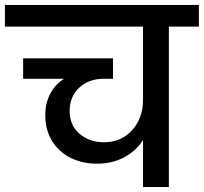

<svg xmlns="http://www.w3.org/2000/svg" viewBox="-44 -760 828 780"><path d="M764 -652H642V0H537V-191Q508 -146 459.5 -120.5Q411 -95 350 -95Q291 -95 243.5 -118.5Q196 -142 168 -186.5Q140 -231 140 -292Q140 -340 159.5 -378Q179 -416 216 -440H50V-523H415V-440H378Q316 -440 277.5 -403.5Q239 -367 239 -309Q239 -250 279.5 -216Q320 -182 380 -182Q450 -183 493.5 -232Q537 -281 537 -355V-652H-24V-740H764Z"/></svg>

Font: Poppins Cyr Med
Style: Regular
Weight: 500
Designer: Ninad Kale (Devanagari), Jonny Pinhorn (Latin)
Foundry: Indian Type Foundry
Version: 4.004